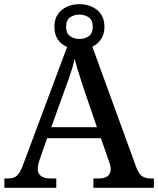

<svg xmlns="http://www.w3.org/2000/svg" viewBox="-20 -901 758 921"><path d="M1 0V-45H18Q38 -45 50.5 -51Q63 -57 73.5 -73.5Q84 -90 95 -122L302 -676Q274 -687 257.5 -711.5Q241 -736 241 -772Q241 -825 276 -853Q311 -881 361 -881Q411 -881 446 -853Q481 -825 481 -772Q481 -738 465 -713.5Q449 -689 423 -677L632 -103Q644 -69 660 -57Q676 -45 704 -45H718V0H428V-45H456Q481 -45 496 -56Q511 -67 511 -90Q511 -100 508.5 -109.5Q506 -119 502 -129L464 -238H206L171 -138Q168 -130 166 -121.5Q164 -113 162.5 -105.5Q161 -98 161 -91Q161 -68 177 -56.5Q193 -45 221 -45H250V0ZM226 -291H445L386 -463Q377 -491 368 -518Q359 -545 351.5 -570.5Q344 -596 338 -619Q333 -596 326 -572.5Q319 -549 310.5 -524.5Q302 -500 291 -471ZM361 -714Q387 -714 406 -727.5Q425 -741 425 -772Q425 -804 406 -817.5Q387 -831 361 -831Q335 -831 316 -817.5Q297 -804 297 -772Q297 -742 316 -728Q335 -714 361 -714Z"/></svg>

Font: Noto Serif Hebrew Medium
Style: Regular
Weight: 500
Version: Version 2.003